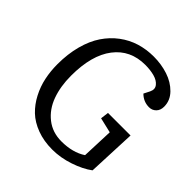

<svg xmlns="http://www.w3.org/2000/svg" viewBox="-194 -859 1017 1017"><g transform="rotate(45 314.5 -350.5)"><path d="M591.8 -332 580.1 -59.1Q539.1 -28.3 476.1 -7.1Q413.1 14.2 351.1 14.2Q287.6 14.2 236.1 -5.1Q184.6 -24.4 150.6 -56.9Q116.7 -89.4 93.8 -133.5Q70.8 -177.7 60.8 -225.6Q50.8 -273.4 50.8 -325.2Q50.8 -402.3 68.1 -466.6Q85.4 -530.8 116 -576.2Q146.5 -621.6 188.5 -653.1Q230.5 -684.6 279.5 -699.7Q328.6 -714.8 383.8 -714.8Q440.4 -714.8 491 -698.2Q541.5 -681.6 575.7 -646.7Q609.9 -611.8 609.9 -565.9Q609.9 -538.6 594 -522.7Q578.1 -506.8 555.2 -506.8Q513.2 -506.8 482.9 -537.1L500 -570.8Q512.7 -596.7 497.3 -616Q481.9 -635.3 451.4 -643.6Q420.9 -651.9 382.8 -651.9Q271.5 -651.9 208.3 -569.3Q145 -486.8 145 -333Q145 -252.9 168 -189.9Q190.9 -127 239.3 -88.9Q287.6 -50.8 355 -50.8Q439 -50.8 495.1 -87.9L502 -266.1L417 -286.1L422.9 -332Z"/></g></svg>

Font: Literata Book
Style: Italic
Weight: 400
Italic angle: -3°
Designer: Latin by Veronika Burian and Jose Scaglione. Greek by Irene Vlachou. Cyrillic by Vera Evstafieva
Foundry: TypeTogether
Version: Version 1.003;PS 001.003;hotconv 1.0.88;makeotf.lib2.5.64775